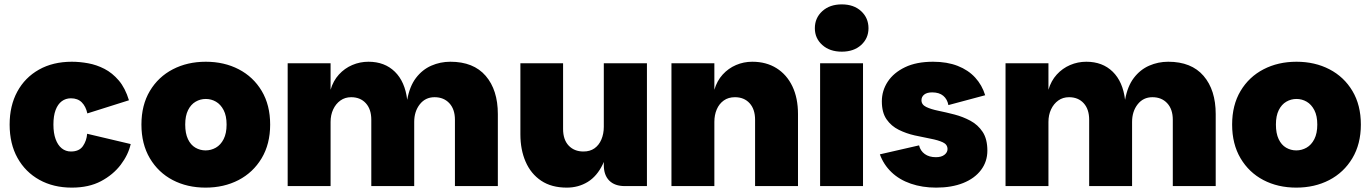

<svg xmlns="http://www.w3.org/2000/svg" viewBox="-20 -850 6260 877"><path d="M308 7Q224 7 160 -28.5Q96 -64 60 -128.5Q24 -193 24 -281Q24 -367 59 -431.5Q94 -496 158 -532Q222 -568 308 -568Q344 -568 382.5 -561Q421 -554 457 -535.5Q493 -517 522.5 -482.5Q552 -448 569 -392L379 -332Q372 -364 353.5 -382.5Q335 -401 304 -401Q280 -401 262 -387.5Q244 -374 234 -347.5Q224 -321 224 -281Q224 -242 234 -214.5Q244 -187 262 -172.5Q280 -158 304 -158Q342 -158 359 -183Q376 -208 378 -239L577 -192Q566 -143 531.5 -97.5Q497 -52 441.5 -22.5Q386 7 308 7Z M919 7Q835 7 769 -27.5Q703 -62 664.5 -127Q626 -192 626 -281Q626 -370 664.5 -434.5Q703 -499 769.5 -533.5Q836 -568 920 -568Q1004 -568 1070.5 -533.5Q1137 -499 1175.5 -434.5Q1214 -370 1214 -281Q1214 -192 1175 -127Q1136 -62 1069.5 -27.5Q1003 7 919 7ZM919 -163Q944 -163 966 -175.5Q988 -188 1001.5 -214.5Q1015 -241 1015 -281Q1015 -321 1001.5 -347Q988 -373 966.5 -385.5Q945 -398 920 -398Q895 -398 873.5 -385.5Q852 -373 839 -347Q826 -321 826 -281Q826 -241 838.5 -214.5Q851 -188 872.5 -175.5Q894 -163 919 -163Z M1294 0V-561H1490V-440Q1502 -481 1528 -509.5Q1554 -538 1589 -553Q1624 -568 1663 -568Q1737 -568 1783.5 -522.5Q1830 -477 1840 -394Q1851 -456 1880 -494Q1909 -532 1950 -550Q1991 -568 2037 -568Q2143 -568 2198.5 -503.5Q2254 -439 2254 -329V0H2058V-303Q2058 -351 2032.5 -378.5Q2007 -406 1965 -406Q1923 -406 1897.5 -373.5Q1872 -341 1872 -293V0H1676V-303Q1676 -351 1651 -378.5Q1626 -406 1584 -406Q1556 -406 1535 -391Q1514 -376 1502 -350.5Q1490 -325 1490 -293V0Z M2738 -96V-561H2935V0H2834Q2788 0 2763 -25Q2738 -50 2738 -96ZM2569 7Q2499 7 2452 -24.5Q2405 -56 2381 -111Q2357 -166 2357 -236V-561H2552V-261Q2552 -212 2577.5 -185Q2603 -158 2645 -158Q2675 -158 2695.5 -172.5Q2716 -187 2727 -213Q2738 -239 2738 -271L2763 -242Q2760 -155 2733.5 -100Q2707 -45 2664.5 -19Q2622 7 2569 7Z M3047 0V-561H3243V-440Q3255 -481 3281 -509.5Q3307 -538 3342 -553Q3377 -568 3416 -568Q3480 -568 3527 -538.5Q3574 -509 3599.5 -455.5Q3625 -402 3625 -329V0H3429V-303Q3429 -351 3404 -378.5Q3379 -406 3337 -406Q3307 -406 3286 -391Q3265 -376 3254 -350.5Q3243 -325 3243 -293V0Z M3726 0V-561H3922V0ZM3825 -614Q3770 -614 3736 -644.5Q3702 -675 3702 -721Q3702 -768 3736 -799Q3770 -830 3825 -830Q3880 -830 3913.5 -799Q3947 -768 3947 -721Q3947 -675 3913.5 -644.5Q3880 -614 3825 -614Z M4256 7Q4193 7 4140.5 -11Q4088 -29 4052 -63.5Q4016 -98 3999 -145L4178 -186Q4184 -161 4204 -146.5Q4224 -132 4255 -132Q4280 -132 4294 -143Q4308 -154 4308 -169Q4308 -190 4286.5 -200Q4265 -210 4230.5 -216.5Q4196 -223 4158 -231.5Q4120 -240 4085.5 -257Q4051 -274 4029.5 -305Q4008 -336 4008 -387Q4008 -436 4035 -477Q4062 -518 4114 -543Q4166 -568 4242 -568Q4306 -568 4354.5 -549Q4403 -530 4434.5 -495.5Q4466 -461 4480 -415L4312 -370Q4307 -397 4288.5 -412.5Q4270 -428 4238 -428Q4214 -428 4201.5 -418Q4189 -408 4189 -392Q4189 -372 4210.5 -361.5Q4232 -351 4266.5 -344Q4301 -337 4339.5 -327Q4378 -317 4412.5 -298.5Q4447 -280 4468.5 -247.5Q4490 -215 4490 -162Q4490 -112 4461 -73.5Q4432 -35 4379.5 -14Q4327 7 4256 7Z M4573 0V-561H4769V-440Q4781 -481 4807 -509.5Q4833 -538 4868 -553Q4903 -568 4942 -568Q5016 -568 5062.5 -522.5Q5109 -477 5119 -394Q5130 -456 5159 -494Q5188 -532 5229 -550Q5270 -568 5316 -568Q5422 -568 5477.5 -503.5Q5533 -439 5533 -329V0H5337V-303Q5337 -351 5311.5 -378.5Q5286 -406 5244 -406Q5202 -406 5176.5 -373.5Q5151 -341 5151 -293V0H4955V-303Q4955 -351 4930 -378.5Q4905 -406 4863 -406Q4835 -406 4814 -391Q4793 -376 4781 -350.5Q4769 -325 4769 -293V0Z M5901 7Q5817 7 5751 -27.5Q5685 -62 5646.5 -127Q5608 -192 5608 -281Q5608 -370 5646.5 -434.5Q5685 -499 5751.5 -533.5Q5818 -568 5902 -568Q5986 -568 6052.5 -533.5Q6119 -499 6157.5 -434.5Q6196 -370 6196 -281Q6196 -192 6157 -127Q6118 -62 6051.5 -27.5Q5985 7 5901 7ZM5901 -163Q5926 -163 5948 -175.5Q5970 -188 5983.5 -214.5Q5997 -241 5997 -281Q5997 -321 5983.5 -347Q5970 -373 5948.5 -385.5Q5927 -398 5902 -398Q5877 -398 5855.5 -385.5Q5834 -373 5821 -347Q5808 -321 5808 -281Q5808 -241 5820.5 -214.5Q5833 -188 5854.5 -175.5Q5876 -163 5901 -163Z"/></svg>

Font: Parkinsans Light ExtraBold
Style: Regular
Weight: 800
Version: Version 1.000